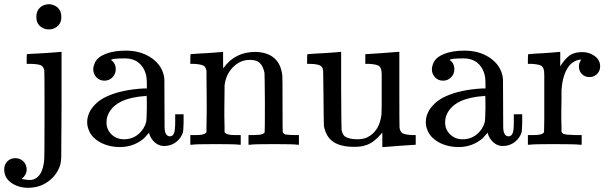

<svg xmlns="http://www.w3.org/2000/svg" viewBox="-75 -689 2905 914"><path d="M160 -669Q185 -667 201 -651.5Q217 -636 217 -609Q217 -573 190 -558Q177 -549 158 -549Q138 -549 125 -558Q98 -573 98 -609Q98 -637 115.5 -653Q133 -669 160 -669ZM28 163Q58 168 64 168Q76 168 85 165Q127 150 135 77Q137 65 137 -141Q137 -347 136 -353Q132 -373 119 -378.5Q106 -384 72 -385H52V-408Q52 -431 54 -431L58 -432Q62 -432 70 -432.5Q78 -433 87 -433.5Q96 -434 108.5 -434.5Q121 -435 133 -436Q151 -437 171.5 -438.5Q192 -440 202.5 -441Q213 -442 214 -442H218V-184Q217 36 216.5 59.5Q216 83 211 98Q196 144 155 174.5Q114 205 58 205Q13 205 -21 181.5Q-55 158 -55 117Q-55 94 -40 79Q-25 64 -2 64Q21 64 36.5 79.5Q52 95 52 118Q52 143 28 163Z M369 -359Q369 -373 377 -391Q390 -418 429 -433Q468 -448 524 -448Q590 -448 638.5 -418Q687 -388 702 -340Q707 -326 707.5 -308.5Q708 -291 708 -194Q708 -96 708.5 -79.5Q709 -63 714 -54Q720 -40 734 -40Q747 -40 753 -54Q759 -66 759 -109V-145H799V-106Q798 -66 796 -59Q787 -31 763 -12.5Q739 6 706 6Q681 6 661.5 -11.5Q642 -29 635 -54V-58Q632 -55 623 -44.5Q614 -34 610 -30Q561 11 496 11Q444 11 403 -11Q362 -33 348 -69Q340 -88 340 -107Q340 -154 379 -193Q402 -216 436 -231Q504 -262 610 -268H624V-290Q624 -324 618 -340Q608 -373 583 -392Q558 -411 521 -411Q454 -411 454 -403Q476 -388 476 -359Q476 -337 460.5 -321Q445 -305 422 -305Q399 -305 384 -321Q369 -337 369 -359ZM624 -175Q624 -233 623 -233Q620 -233 618 -232Q481 -223 443 -151Q432 -131 432 -106Q432 -72 456 -49Q480 -26 515 -26Q555 -26 583.5 -50Q612 -74 621 -109Q623 -116 624 -175Z M994 -60Q1002 -46 1041 -46H1055H1071V0H1063Q1050 -3 951 -3Q852 -3 839 0H831V-46H847H861Q900 -46 908 -60V-68Q908 -77 908 -91Q908 -105 908.5 -122.5Q909 -140 909 -161.5Q909 -183 909 -203Q909 -234 908.5 -269.5Q908 -305 908 -328V-351Q905 -370 893.5 -376.5Q882 -383 849 -385H831V-408Q831 -431 833 -431L843 -432Q853 -433 871.5 -434Q890 -435 908 -436Q925 -437 944 -438.5Q963 -440 973 -441Q983 -442 984 -442H987V-402Q987 -364 988 -364L989 -365Q1043 -442 1142 -442Q1257 -438 1269 -329Q1270 -322 1270 -190Q1270 -62 1271 -60Q1275 -52 1283 -49Q1304 -46 1332 -46H1348V0H1340Q1327 -3 1228 -3Q1129 -3 1116 0H1108V-46H1124H1132Q1185 -46 1185 -62Q1186 -64 1186 -200Q1185 -335 1184 -343Q1177 -375 1161.5 -389.5Q1146 -404 1114 -404Q1069 -404 1035 -370Q1000 -335 994 -282Q994 -281 994 -263.5Q994 -246 993.5 -219Q993 -192 993 -168Q993 -153 993 -136.5Q993 -120 993.5 -107Q994 -94 994 -83.5Q994 -73 994 -66Z M1467 -436Q1484 -437 1504 -438.5Q1524 -440 1534.5 -441Q1545 -442 1546 -442H1549V-261Q1550 -77 1551 -71Q1555 -50 1566 -40Q1586 -26 1626 -26Q1654 -26 1673 -35Q1731 -63 1741 -144Q1741 -145 1741.5 -161Q1742 -177 1742 -201.5Q1742 -226 1742 -248Q1742 -270 1742 -294.5Q1742 -319 1742 -335L1741 -351Q1738 -370 1726.5 -376.5Q1715 -383 1682 -385H1664V-431Q1666 -431 1740.5 -436Q1815 -441 1819 -442H1826V-264Q1826 -84 1827 -81Q1830 -61 1841.5 -54.5Q1853 -48 1886 -46H1904V0Q1902 0 1829 5Q1756 10 1752 11H1745V-58Q1703 -7 1664 3Q1645 10 1611 10Q1547 10 1512 -13.5Q1477 -37 1467 -89Q1466 -96 1465 -226Q1464 -335 1463.5 -348Q1463 -361 1458 -369Q1448 -385 1398 -385H1387V-408Q1387 -431 1389 -431L1400 -432Q1410 -433 1429 -434Q1448 -435 1467 -436Z M1981 -359Q1981 -373 1989 -391Q2002 -418 2041 -433Q2080 -448 2136 -448Q2202 -448 2250.5 -418Q2299 -388 2314 -340Q2319 -326 2319.5 -308.5Q2320 -291 2320 -194Q2320 -96 2320.5 -79.5Q2321 -63 2326 -54Q2332 -40 2346 -40Q2359 -40 2365 -54Q2371 -66 2371 -109V-145H2411V-106Q2410 -66 2408 -59Q2399 -31 2375 -12.5Q2351 6 2318 6Q2293 6 2273.5 -11.5Q2254 -29 2247 -54V-58Q2244 -55 2235 -44.5Q2226 -34 2222 -30Q2173 11 2108 11Q2056 11 2015 -11Q1974 -33 1960 -69Q1952 -88 1952 -107Q1952 -154 1991 -193Q2014 -216 2048 -231Q2116 -262 2222 -268H2236V-290Q2236 -324 2230 -340Q2220 -373 2195 -392Q2170 -411 2133 -411Q2066 -411 2066 -403Q2088 -388 2088 -359Q2088 -337 2072.5 -321Q2057 -305 2034 -305Q2011 -305 1996 -321Q1981 -337 1981 -359ZM2236 -175Q2236 -233 2235 -233Q2232 -233 2230 -232Q2093 -223 2055 -151Q2044 -131 2044 -106Q2044 -72 2068 -49Q2092 -26 2127 -26Q2167 -26 2195.5 -50Q2224 -74 2233 -109Q2235 -116 2236 -175Z M2454 -46H2468Q2507 -46 2515 -60V-68Q2515 -77 2515.5 -91Q2516 -105 2516 -122.5Q2516 -140 2516 -161.5Q2516 -183 2516 -203Q2516 -234 2516 -269.5Q2516 -305 2516 -328L2515 -351Q2512 -370 2500.5 -376.5Q2489 -383 2456 -385H2438V-408Q2438 -431 2440 -431L2450 -432Q2460 -433 2478 -434Q2496 -435 2514 -436Q2530 -437 2549 -438.5Q2568 -440 2578 -441Q2588 -442 2589 -442H2592V-373Q2611 -405 2634 -423Q2657 -441 2695 -441Q2723 -441 2743 -430Q2782 -410 2782 -373Q2782 -351 2767 -336.5Q2752 -322 2731 -322Q2710 -322 2695.5 -336Q2681 -350 2681 -372Q2681 -389 2689 -400Q2691 -404 2691 -405Q2689 -407 2668 -401Q2652 -393 2644 -386Q2604 -348 2598 -260V-221Q2597 -182 2597 -154Q2597 -141 2597 -126.5Q2597 -112 2597.5 -101Q2598 -90 2598 -81Q2598 -72 2598 -66V-61Q2602 -53 2610 -51Q2620 -47 2663 -46H2694V0H2685Q2667 -3 2558 -3Q2460 -3 2446 0H2438V-46Z"/></svg>

Font: MathJax_Main
Style: Regular
Weight: 400
Version: Version 1.1